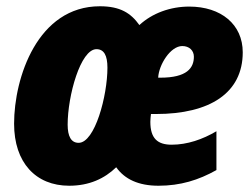

<svg xmlns="http://www.w3.org/2000/svg" viewBox="-20 -583 806 613"><path d="M201 10C265 10 314 -13 351 -49C378 -11 422 10 486 10C556 10 614 -8 671 -40V-164C627 -138 578 -121 528 -121C483 -121 460 -141 460 -194C460 -202 461 -211 462 -219H478C650 -219 755 -286 755 -416C755 -505 686 -562 584 -562C524 -562 466 -541 425 -503C398 -541 364 -563 299 -563C100 -563 25 -335 25 -188C25 -64 94 10 201 10ZM492 -335H485C487 -376 524 -436 562 -436C584 -436 599 -422 599 -402C599 -366 577 -335 492 -335ZM231 -127C207 -127 196 -148 196 -185C196 -277 237 -426 288 -426C312 -426 323 -406 323 -367C323 -277 283 -127 231 -127Z"/></svg>

Font: Noto Sans Condensed Black
Style: Italic
Weight: 900
Width: 3
Italic angle: -12°
Designer: Monotype Design Team
Foundry: Monotype Imaging Inc.
Version: Version 2.013